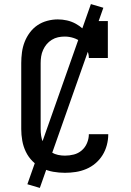

<svg xmlns="http://www.w3.org/2000/svg" viewBox="-20 -838 640 940"><path d="M298 8Q269 8 240.5 3Q212 -2 186 -15Q160 -28 139.5 -48.5Q119 -69 106.5 -95Q94 -121 89 -149.5Q84 -178 84 -206V-529Q84 -555 87.5 -581.5Q91 -608 100.5 -632.5Q110 -657 126 -678.5Q142 -700 163.5 -714.5Q185 -729 211 -736Q237 -743 263 -743Q286 -743 308 -738Q330 -733 349.5 -722.5Q369 -712 386 -697Q403 -682 415 -663V-735H508V-554H415Q415 -576 405 -596.5Q395 -617 378.5 -631Q362 -645 340.5 -652Q319 -659 297 -659Q280 -659 264 -655.5Q248 -652 233.5 -643Q219 -634 208.5 -621.5Q198 -609 191 -593.5Q184 -578 181.5 -561.5Q179 -545 179 -529V-206Q179 -190 181.5 -173Q184 -156 190.5 -141Q197 -126 208 -113Q219 -100 233.5 -91.5Q248 -83 264.5 -79.5Q281 -76 298 -76Q320 -76 341.5 -81.5Q363 -87 380 -101.5Q397 -116 406 -137.5Q415 -159 415 -181H510V-180Q510 -154 503 -127.5Q496 -101 482 -78.5Q468 -56 447.5 -38.5Q427 -21 402 -10.5Q377 0 350.5 4Q324 8 298 8ZM175 82 114 64 425 -818 486 -800Z"/></svg>

Font: Iosevka Etoile Medium
Style: Regular
Weight: 500
Designer: Belleve Invis
Foundry: Belleve Invis
Version: Version 22.1.2; ttfautohint (v1.8.4)